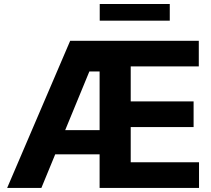

<svg xmlns="http://www.w3.org/2000/svg" viewBox="-20 -918 1029 938"><path d="M15 0 322.9 -718.8H951.2V-593.6H618.6V-422.5H925.8V-297.3H618.6V-125.2H952.3V0H466.6V-568.9H416.6L182.2 0ZM180.1 -163.9V-282.4H552.9V-163.9ZM809.4 -898.4V-817H467.2V-898.4Z"/></svg>

Font: Inter Display V
Style: Regular
Weight: 400
Designer: Rasmus Andersson
Foundry: rsms
Version: Version 3.015;git-src